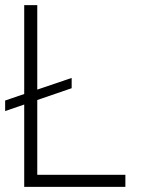

<svg xmlns="http://www.w3.org/2000/svg" viewBox="-21 -727 558 747"><path d="M257.8 -383.8 124 -337.9V-46.9H466.8V0H73.2V-320.3L-1 -294.9V-335.9L73.2 -361.3V-707H124V-378.4L257.8 -423.8Z"/></svg>

Font: Pretendard Std ExtraLight
Style: Regular
Weight: 200
Designer: Base glyphs from Inter by Rasmus Andersson; Hangeul glyphs from Noto Sans CJK(Source Han Sans) by Jang Soo-young and Kan
Foundry: Kil Hyung-jin
Version: Version 1.309